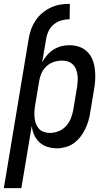

<svg xmlns="http://www.w3.org/2000/svg" viewBox="-50 -763 570 998"><path d="M-30 215 99 -561Q103 -586 111.5 -610Q120 -634 134.5 -656Q149 -678 170 -695.5Q191 -713 214.5 -724Q238 -735 263 -739Q288 -743 313 -743L312 -663Q291 -663 269.5 -657Q248 -651 230.5 -637Q213 -623 203 -602.5Q193 -582 190 -561L169 -439Q180 -459 194.5 -476Q209 -493 228 -505Q247 -517 268 -522.5Q289 -528 310 -528Q337 -528 361 -520Q385 -512 403 -494.5Q421 -477 430.5 -453.5Q440 -430 443 -404.5Q446 -379 445 -352.5Q444 -326 439 -299L419 -179Q416 -157 409.5 -135Q403 -113 393 -92Q383 -71 368 -52Q353 -33 334 -19Q315 -5 291.5 1.5Q268 8 246 8Q221 8 197 0.5Q173 -7 155.5 -23Q138 -39 128 -61Q118 -83 115 -108L61 215ZM209 -72Q232 -72 254.5 -81Q277 -90 293.5 -108Q310 -126 318.5 -148Q327 -170 331 -193L351 -313Q353 -328 354 -344Q355 -360 352.5 -375.5Q350 -391 344.5 -404.5Q339 -418 328 -428.5Q317 -439 302.5 -443.5Q288 -448 273 -448Q251 -448 229.5 -441Q208 -434 191 -418Q174 -402 165 -381Q156 -360 153 -338L133 -218Q130 -202 129 -185Q128 -168 129.5 -152Q131 -136 136.5 -121Q142 -106 152 -94.5Q162 -83 177.5 -77.5Q193 -72 209 -72Z"/></svg>

Font: Iosevka Medium
Style: Italic
Weight: 500
Italic angle: -9°
Monospace: yes
Designer: Belleve Invis
Foundry: Belleve Invis
Version: Version 32.5.0; ttfautohint (v1.8.4)